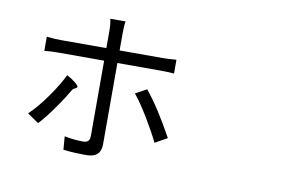

<svg xmlns="http://www.w3.org/2000/svg" viewBox="-78 -897 1656 1058"><g transform="rotate(10 750.0 -367.5)"><path d="M460.9 13.7Q383.8 13.7 330.1 6.8L324.2 -67.4Q378.9 -56.6 429.7 -56.6Q465.8 -56.6 465.8 -92.8Q465.8 -300.8 465.8 -507.8V-515.6H210.9Q166 -515.6 131.8 -511.7V-590.8Q175.8 -585.9 210 -585.9H465.8V-681.6Q465.8 -723.6 459 -749H544.9Q540 -726.6 540 -681.6V-585.9H782.2Q810.5 -585.9 857.4 -589.8V-512.7Q821.3 -515.6 783.2 -515.6H540V-288.1V-60.5Q540 13.7 460.9 13.7ZM167 -113.3 103.5 -157.2Q148.4 -198.2 201.2 -272.5Q251 -342.8 279.3 -401.4Q304.7 -388.7 326.2 -371.1Q349.6 -352.5 345.7 -345.7Q342.8 -340.8 335.9 -337.9Q323.2 -334 315.4 -319.3Q296.9 -286.1 260.7 -233.4Q208 -157.2 167 -113.3ZM817.4 -118.2Q793.9 -168 746.1 -248Q697.3 -328.1 664.1 -367.2L726.6 -401.4Q797.9 -316.4 885.7 -156.2Z"/></g></svg>

Font: Bpmf GenSeki Gothic R
Style: R
Weight: 400
Foundry: But Ko
Version: Version 1.320